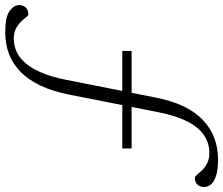

<svg xmlns="http://www.w3.org/2000/svg" viewBox="-109 -667 874 752"><g transform="rotate(90 328.0 -291.0)"><path d="M151.5 -333V-369.5H533.5V-333ZM79 125.5Q18 125.5 -5 108.5Q-28 91.5 -28 71Q-28 55 -18.5 45Q-9 35 8.5 35Q13 35 19.5 43.5Q26 52 36.5 63.2Q47 74.5 63.2 83.2Q79.5 92 103.5 92Q130.5 92 155 80.8Q179.5 69.5 200.2 45Q221 20.5 237.5 -19Q254 -58.5 265 -115L333.5 -460.5Q346 -526 368.5 -572.8Q391 -619.5 422.5 -649.2Q454 -679 492.8 -693.5Q531.5 -708 577 -708Q618 -708 641.5 -700Q665 -692 674.8 -679.5Q684.5 -667 684.5 -653Q684.5 -637.5 675 -627.2Q665.5 -617 647.5 -617Q643.5 -617 636.5 -625.5Q629.5 -634 618.8 -645.5Q608 -657 591.2 -665.5Q574.5 -674 550.5 -674Q514.5 -674 483.8 -654.5Q453 -635 429.8 -591.5Q406.5 -548 392 -477L323.5 -129.5Q310.5 -61.5 287.5 -13.2Q264.5 35 233 65.8Q201.5 96.5 162.8 111Q124 125.5 79 125.5Z"/></g></svg>

Font: Newsreader 9pt Light
Style: Italic
Weight: 300
Italic angle: -17°
Designer: Hugues Gentile
Foundry: Production Type
Version: Version 1.003